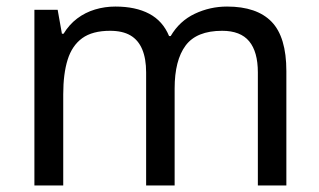

<svg xmlns="http://www.w3.org/2000/svg" viewBox="-20 -566 975 586"><path d="M673 -546Q764 -546 809 -499.5Q854 -453 854 -349V0H767V-345Q767 -408 740.5 -440Q714 -472 658 -472Q580 -472 546.5 -427Q513 -382 513 -296V0H426V-345Q426 -387 414 -415.5Q402 -444 378 -458Q354 -472 316 -472Q262 -472 231 -449.5Q200 -427 186.5 -384Q173 -341 173 -278V0H85V-536H156L169 -463H174Q191 -491 215.5 -509.5Q240 -528 270 -537Q300 -546 332 -546Q394 -546 435.5 -524Q477 -502 496 -456H501Q528 -502 574.5 -524Q621 -546 673 -546Z"/></svg>

Font: Noto Sans Malayalam
Style: Regular
Weight: 400
Designer: Jelle Bosma - Monotype Design Team
Foundry: Monotype Imaging Inc.
Version: Version 2.103